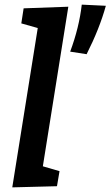

<svg xmlns="http://www.w3.org/2000/svg" viewBox="-20 -805 477 829"><path d="M82 -769 275 -776 165 -87 237 -66 226 -1 33 4 143 -684 72 -704ZM283 -582Q322 -687 333 -785L437 -780Q410 -682 354 -571Z"/></svg>

Font: Bitter Pro SemiBold
Style: Italic
Weight: 600
Italic angle: -9°
Designer: Sol Matas, and Bitter project Authors
Foundry: Sol Matas
Version: Version 1.010